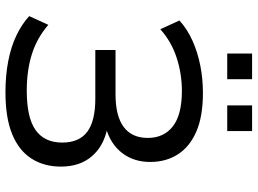

<svg xmlns="http://www.w3.org/2000/svg" viewBox="-140 -794 943 703"><g transform="rotate(90 331.5 -442.5)"><path d="M318 9Q257 9 204.5 -1Q152 -11 110 -31Q68 -51 39 -78L71 -148Q118 -107 177.5 -88Q237 -69 312 -69Q411 -69 456.5 -101.5Q502 -134 502 -199Q502 -261 462.5 -290.5Q423 -320 341 -320H163V-394H325Q405 -394 445 -424Q485 -454 485 -512Q485 -571 442.5 -604Q400 -637 313 -637Q251 -637 192 -618Q133 -599 87 -558L55 -628Q87 -657 129.5 -676Q172 -695 220.5 -704.5Q269 -714 320 -714Q406 -714 461.5 -690Q517 -666 545 -622.5Q573 -579 573 -521Q573 -461 540.5 -418.5Q508 -376 449 -359V-364Q515 -351 552.5 -307Q590 -263 590 -194Q590 -132 560.5 -86Q531 -40 471 -15.5Q411 9 318 9ZM366 -803V-894H460V-803ZM176 -803V-894H270V-803Z"/></g></svg>

Font: Nunito Sans 9pt
Style: Regular
Weight: 400
Version: Version 3.101;gftools[0.9.27]